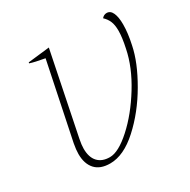

<svg xmlns="http://www.w3.org/2000/svg" viewBox="-123 -624 744 751"><g transform="rotate(-30 248.5 -248.5)"><path d="M79 -84Q79 -103 84 -130L155 -473Q109 -481 89 -488L90 -492L187 -503L112 -134Q107 -109 107 -92Q107 -53 126 -32.5Q145 -12 180 -12Q219 -12 276.5 -64Q334 -116 382.5 -194.5Q431 -273 446 -348Q456 -394 456 -424Q456 -450 449 -466.5Q442 -483 428 -496Q437 -507 450 -507Q467 -507 475.5 -488Q484 -469 484 -436Q484 -397 473 -347Q459 -278 410 -193.5Q361 -109 295.5 -49.5Q230 10 169 10Q124 10 101.5 -15Q79 -40 79 -84Z"/></g></svg>

Font: Trirong Thin
Style: Italic
Weight: 250
Italic angle: -12°
Designer: Katatrad Team
Foundry: CadsonDemak
Version: Version 1.001